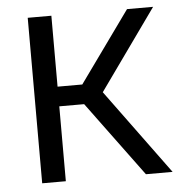

<svg xmlns="http://www.w3.org/2000/svg" viewBox="-44 -584 586 627"><g transform="rotate(-5 248.5 -271.0)"><path d="M69.5 0V-542.5H147V-310H228L395 -542.5H480.5L292.5 -279L497 0H409.5L228.5 -245.5H147V0Z"/></g></svg>

Font: Encode Sans SmCnd
Style: Regular
Weight: 400
Width: 4
Designer: Multiple Designers
Foundry: Impallari Type
Version: Version 3.002; ttfautohint (v1.8.3) -l 8 -r 50 -G 200 -x 14 